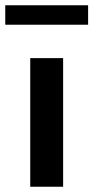

<svg xmlns="http://www.w3.org/2000/svg" viewBox="-50 -710 355 730"><path d="M65 0V-489H190V0ZM-30 -616V-690H285V-616Z"/></svg>

Font: Nunito Sans 12pt ExtraLight
Style: Regular
Weight: 200
Designer: Vernon Adams
Foundry: Vernon Adams
Version: Version 3.101;gftools[0.9.27]